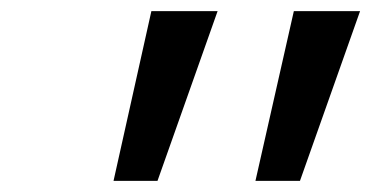

<svg xmlns="http://www.w3.org/2000/svg" viewBox="-20 -730 667 345"><path d="M439 -405H519L627 -710H508ZM184 -405H263L371 -710H252Z"/></svg>

Font: Intel One Mono
Style: Italic
Weight: 400
Italic angle: -16°
Monospace: yes
Designer: Fred Shallcrass
Foundry: Frere-Jones Type LLC
Version: Version 1.400;hotconv 1.1.0;makeotfexe 2.6.0;FJTRelease1.4